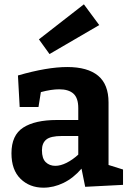

<svg xmlns="http://www.w3.org/2000/svg" viewBox="-20 -856 601 888"><path d="M374 8 357 -76Q319 -32 273.5 -10Q228 12 181 12Q117 12 75 -29Q33 -70 33 -147Q33 -231 87.5 -266Q142 -301 243 -301H342V-356Q342 -403 319.5 -423Q297 -443 254 -443Q217 -443 169 -430L158 -361H71L63 -507Q198 -546 291 -546Q385 -546 433.5 -506Q482 -466 482 -382V-93L549 -72V-1ZM174 -161Q174 -123 191.5 -106Q209 -89 236 -89Q260 -89 288 -103Q316 -117 342 -141V-227H266Q214 -227 194 -210.5Q174 -194 174 -161ZM209 -606 160 -674 368 -836 439 -740Z"/></svg>

Font: Bitter
Style: Bold
Weight: 700
Designer: Sol Matas, and Bitter project Authors
Foundry: Sol Matas
Version: Version 2.001